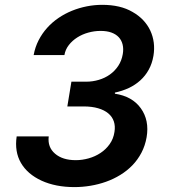

<svg xmlns="http://www.w3.org/2000/svg" viewBox="-20 -757 692 787"><path d="M48.3 -197.8H179.7Q174.4 -153.8 205.6 -127.1Q236.5 -100.5 290.5 -100.5Q317.1 -100.5 343.6 -108Q370 -115.4 392 -130Q414.1 -144.5 429.5 -166.2Q445 -187.9 449.2 -216.3Q453.1 -240.1 446.6 -259.4Q440 -278.8 423.8 -292.3Q407.7 -305.8 382.3 -313.2Q356.9 -320.7 323.2 -320.7H256L272.7 -422.2H333.8Q360.1 -422.2 385.1 -429.7Q410.2 -437.1 430.4 -451.5Q450.6 -465.9 464.7 -487Q478.7 -508.2 483.3 -535.5Q486.9 -556.8 482.6 -574.4Q478.3 -592 466.8 -604.4Q455.3 -616.8 436.6 -623.6Q418 -630.3 392.4 -630.3Q366.8 -630.3 342 -623.4Q317.1 -616.5 296.7 -603.5Q276.3 -590.6 262.1 -572.3Q247.9 -554 244 -531.2H117.9Q123.9 -563.9 138.3 -592Q152.7 -620 173.3 -642.9Q193.9 -665.8 219.8 -683.4Q245.7 -701 275 -712.9Q304.3 -724.8 335.8 -731Q367.2 -737.2 398.8 -737.2Q473.7 -737.2 523.1 -708.1Q548.3 -693.9 566.8 -674.4Q585.2 -654.8 596.1 -631.6Q606.9 -608.3 610.3 -582.2Q613.6 -556.1 609 -528.4Q603.7 -496.8 589.8 -471.6Q576 -446.4 555.2 -427.6Q534.4 -408.7 508 -396.3Q481.5 -383.9 451 -377.5V-372.9Q522 -362.2 557.2 -313.2Q592.7 -263.8 581 -194.6Q574.9 -159.8 559.8 -131Q544.7 -102.3 522.7 -79.5Q500.7 -56.8 473.2 -40Q445.7 -23.1 414.8 -12.1Q383.9 -1.1 350.9 4.4Q317.8 9.9 285.2 9.9Q208.1 9.9 150.6 -16.3Q92.7 -43 65.9 -89.1Q39.1 -135.3 48.3 -197.8Z"/></svg>

Font: Inter P Semi Bold
Style: Italic
Weight: 600
Italic angle: 9.39999°
Designer: Rasmus Andersson
Foundry: rsms
Version: Version 3.018;git-588b23468